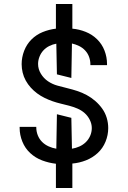

<svg xmlns="http://www.w3.org/2000/svg" viewBox="-20 -847 640 958"><path d="M259 91V-30Q224 -34 190.5 -46.5Q157 -59 131 -83Q105 -107 91.5 -140.5Q78 -174 78 -209Q78 -210 78 -211.5Q78 -213 78 -214H161Q161 -213 161 -212.5Q161 -212 161 -211Q161 -191 168.5 -172Q176 -153 190 -139Q204 -125 223 -116.5Q242 -108 261 -105L264 -277L336 -259L339 -105Q358 -108 376 -116Q394 -124 408 -137.5Q422 -151 430 -169.5Q438 -188 438 -208Q438 -229 428 -249Q418 -269 402 -283Q386 -297 366 -305.5Q346 -314 325 -319.5Q304 -325 283 -330Q262 -335 242 -342Q222 -349 202.5 -358.5Q183 -368 165.5 -381Q148 -394 133.5 -410Q119 -426 108.5 -445Q98 -464 93 -485Q88 -506 88 -527Q88 -561 100.5 -593.5Q113 -626 137 -650Q161 -674 193 -687Q225 -700 259 -704V-827H341V-704Q375 -701 407.5 -688Q440 -675 464.5 -651Q489 -627 501.5 -594.5Q514 -562 514 -528Q514 -526 514 -525Q514 -524 514 -522H431Q431 -523 431 -524Q431 -525 431 -526Q431 -545 424.5 -563Q418 -581 405 -595Q392 -609 374.5 -617.5Q357 -626 339 -630L336 -458L264 -476L261 -629Q243 -626 226 -617.5Q209 -609 196.5 -595.5Q184 -582 177 -564Q170 -546 170 -528Q170 -502 184 -479Q198 -456 219.5 -441.5Q241 -427 266 -420Q291 -413 316 -407Q341 -401 365.5 -393Q390 -385 413 -372.5Q436 -360 455.5 -343Q475 -326 490 -305Q505 -284 512.5 -259Q520 -234 520 -208Q520 -173 506.5 -140Q493 -107 467.5 -83.5Q442 -60 409 -47Q376 -34 341 -31V91Z"/></svg>

Font: Monocode
Style: Regular
Weight: 400
Designer: Belleve Invis
Foundry: Belleve Invis
Version: Version 16.1.0; ttfautohint (v1.8.4)